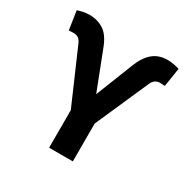

<svg xmlns="http://www.w3.org/2000/svg" viewBox="-164 -892 1035 1046"><g transform="rotate(30 353.5 -368.5)"><path d="M277.7 0V-236.2L130.7 -574.6Q115.8 -608.3 81.3 -608.3Q74.2 -608.3 63.6 -607.6Q52.9 -606.9 51.1 -606.5L33.4 -723.7Q49.4 -729 67.5 -733.1Q85.6 -737.2 107.2 -737.2Q158.4 -737.2 197.6 -711.6Q236.9 -686.1 262.8 -616.1L354 -380.7L445 -611.2Q469.5 -675.1 506.6 -706.1Q543.7 -737.2 599.1 -737.2Q617.9 -737.2 637.6 -733.3Q657.3 -729.4 673.7 -724.4L655.2 -606.5Q652.7 -606.9 642.4 -607.6Q632.1 -608.3 625 -608.3Q606.5 -608.3 594.1 -598.9Q581.7 -589.5 575.3 -574.6L426.8 -237.9V0Z"/></g></svg>

Font: Inter Zeller
Style: Bold
Weight: 700
Designer: Rasmus Andersson; Joe Bland
Foundry: zeller
Version: Version 3.015;git-dec3a8cb1